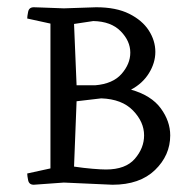

<svg xmlns="http://www.w3.org/2000/svg" viewBox="-20 -509 529 529"><path d="M290 0 156 -6 73 0Q60 0 57.5 -12.5Q55 -25 55 -31L119 -45V-444L55 -458Q55 -464 57.5 -476.5Q60 -489 73 -489Q73 -489 89 -488.5Q105 -488 156 -486L245 -489Q300 -489 336 -471Q372 -453 390 -425Q408 -397 408 -366Q408 -336 390.5 -307.5Q373 -279 341 -262Q397 -246 423 -210.5Q449 -175 449 -136Q449 -81 407 -40.5Q365 0 290 0ZM237 -451 184 -443 191 -274H242Q291 -278 315 -305.5Q339 -333 339 -364Q339 -396 312.5 -423Q286 -450 237 -451ZM272 -42Q326 -42 351.5 -71.5Q377 -101 377 -136Q377 -173 346.5 -204.5Q316 -236 259 -238L191 -230L184 -50Q211 -46 235 -44Q259 -42 272 -42Z"/></svg>

Font: Mate SC
Style: Regular
Weight: 400
Designer: Eduardo Rodriguez Tunni
Foundry: Eduardo Rodriguez Tunni
Version: Version 1.003; ttfautohint (v1.8.4.7-5d5b);gftools[0.9.24]